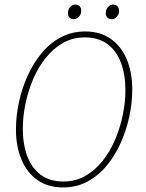

<svg xmlns="http://www.w3.org/2000/svg" viewBox="-20 -810 640 842"><path d="M256 12Q190 12 144 -20.5Q98 -53 74 -110.5Q50 -168 50 -242Q50 -301 63 -361.5Q76 -422 101 -477.5Q126 -533 162.5 -577Q199 -621 247 -646.5Q295 -672 354 -672Q420 -672 466 -639.5Q512 -607 536 -549.5Q560 -492 560 -418Q560 -359 547 -298.5Q534 -238 509 -182.5Q484 -127 447.5 -83Q411 -39 363 -13.5Q315 12 256 12ZM258 -14Q311 -14 354 -38.5Q397 -63 430 -104.5Q463 -146 485 -198Q507 -250 518.5 -306Q530 -362 530 -414Q530 -482 510.5 -534.5Q491 -587 451.5 -616.5Q412 -646 352 -646Q299 -646 256 -621.5Q213 -597 180 -555.5Q147 -514 125 -462Q103 -410 91.5 -354Q80 -298 80 -246Q80 -178 99.5 -125.5Q119 -73 158.5 -43.5Q198 -14 258 -14ZM304 -726Q292 -726 285 -733Q278 -740 278 -752Q278 -769 288 -779.5Q298 -790 310 -790Q322 -790 329 -783Q336 -776 336 -762Q336 -747 326 -736.5Q316 -726 304 -726ZM470 -726Q458 -726 451 -733Q444 -740 444 -752Q444 -769 454 -779.5Q464 -790 476 -790Q488 -790 495 -783Q502 -776 502 -762Q502 -747 492 -736.5Q482 -726 470 -726Z"/></svg>

Font: Source Code Pro ExtraLight ExtraLight
Style: Italic
Weight: 250
Italic angle: -11°
Monospace: yes
Version: Version 1.016;hotconv 1.0.116;makeotfexe 2.5.65601